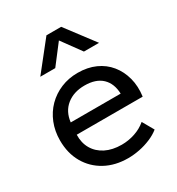

<svg xmlns="http://www.w3.org/2000/svg" viewBox="-182 -874 930 1006"><g transform="rotate(-30 282.5 -371.0)"><path d="M300 15Q222 15 162.5 -17.5Q103 -50 69.5 -108.2Q36 -166.5 36 -244Q36 -300 55.2 -348Q74.5 -396 109.2 -431Q144 -466 190.8 -485.5Q237.5 -505 292.5 -505Q352 -505 398.8 -484Q445.5 -463 476.2 -425.2Q507 -387.5 520.5 -336.8Q534 -286 526 -226.5H127Q125.5 -177.5 147 -140.8Q168.5 -104 209.2 -83.5Q250 -63 306 -63Q347 -63 386 -76Q425 -89 455 -114.5L494 -46Q470 -26.5 437.2 -12.8Q404.5 1 369 8Q333.5 15 300 15ZM132 -298H434Q432 -360 395.5 -394.8Q359 -429.5 291 -429.5Q225 -429.5 182 -394.8Q139 -360 132 -298ZM113.5 -585 250 -757H339L469 -585H377.5L293 -701L204 -585Z"/></g></svg>

Font: Geologica Cursive Light
Style: Regular
Weight: 300
Designer: Sindre Bremnes, Frode Helland
Foundry: Monokrom Skriftforlag AS
Version: Version 1.010;gftools[0.9.28]